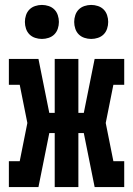

<svg xmlns="http://www.w3.org/2000/svg" viewBox="-20 -759 540 779"><path d="M16 0V-105H60L91 -260L60 -415H16V-520H136L180 -301H202V-520H298V-301H320L364 -520H484V-415H440L409 -260L440 -105H484V0H364L320 -219H298V0H202V-219H180L136 0ZM350 -601Q336 -601 322.5 -605.5Q309 -610 299.5 -619.5Q290 -629 285.5 -642.5Q281 -656 281 -670Q281 -684 285.5 -697.5Q290 -711 299.5 -720.5Q309 -730 322.5 -734.5Q336 -739 350 -739Q364 -739 377.5 -734.5Q391 -730 400.5 -720.5Q410 -711 414.5 -697.5Q419 -684 419 -670Q419 -656 414.5 -642.5Q410 -629 400.5 -619.5Q391 -610 377.5 -605.5Q364 -601 350 -601ZM150 -601Q136 -601 122.5 -605.5Q109 -610 99.5 -619.5Q90 -629 85.5 -642.5Q81 -656 81 -670Q81 -684 85.5 -697.5Q90 -711 99.5 -720.5Q109 -730 122.5 -734.5Q136 -739 150 -739Q164 -739 177.5 -734.5Q191 -730 200.5 -720.5Q210 -711 214.5 -697.5Q219 -684 219 -670Q219 -656 214.5 -642.5Q210 -629 200.5 -619.5Q191 -610 177.5 -605.5Q164 -601 150 -601Z"/></svg>

Font: Iosevka Curly Slab Extrabold
Style: Regular
Weight: 800
Monospace: yes
Designer: Belleve Invis
Foundry: Belleve Invis
Version: Version 22.1.2; ttfautohint (v1.8.4)